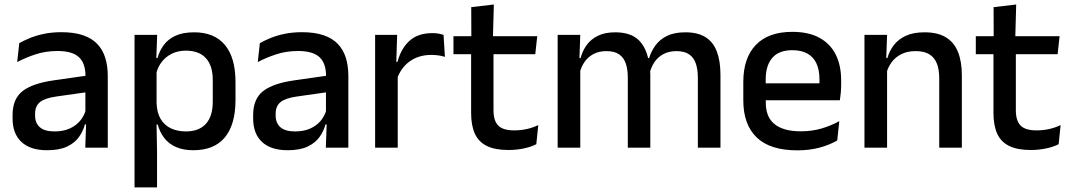

<svg xmlns="http://www.w3.org/2000/svg" viewBox="-20 -640 4638 832"><path d="M447 0H349.5L353.5 -116L350 -131V-285L350.5 -309.5Q350.5 -366 321.8 -392.5Q293 -419 229.5 -419Q178 -419 134 -404.5Q90 -390 54.5 -371L63.5 -453Q83.5 -464.5 110.5 -475.5Q137.5 -486.5 171.5 -493.5Q205.5 -500.5 246 -500.5Q301.5 -500.5 340 -487.2Q378.5 -474 402 -449Q425.5 -424 436.2 -389Q447 -354 447 -311ZM184 11Q111.5 11 73 -24.8Q34.5 -60.5 34.5 -126.5V-141.5Q34.5 -211.5 77.8 -245.2Q121 -279 214 -292L361 -313L366.5 -242L225.5 -222Q175 -215 153.5 -197.8Q132 -180.5 132 -147V-140Q132 -106.5 152.8 -88.5Q173.5 -70.5 216 -70.5Q255 -70.5 283 -83.5Q311 -96.5 328.5 -118.2Q346 -140 352.5 -166.5L366 -101H348Q340 -71 321.5 -45.5Q303 -20 269.8 -4.5Q236.5 11 184 11Z M817.5 11Q774 11 742.8 -2.8Q711.5 -16.5 692 -41.8Q672.5 -67 663.5 -100.5H631L658.5 -193Q660 -152 676 -124.8Q692 -97.5 720.2 -84Q748.5 -70.5 785.5 -70.5Q842 -70.5 872 -103.2Q902 -136 902 -199.5V-293Q902 -355.5 872.2 -388Q842.5 -420.5 785.5 -420.5Q751.5 -420.5 725 -407.5Q698.5 -394.5 681.2 -372.2Q664 -350 657 -321.5L634 -388.5H662.5Q671 -419.5 689.5 -444.8Q708 -470 740.2 -485Q772.5 -500 821.5 -500Q909 -500 954.8 -445Q1000.5 -390 1000.5 -284.5V-207Q1000.5 -100.5 954.5 -44.8Q908.5 11 817.5 11ZM660.5 172H563V-489H661L657 -374.5L658.5 -345.5V-140.5L658 -121.5L660.5 17Z M1489.5 0H1392L1396 -116L1392.5 -131V-285L1393 -309.5Q1393 -366 1364.2 -392.5Q1335.5 -419 1272 -419Q1220.5 -419 1176.5 -404.5Q1132.5 -390 1097 -371L1106 -453Q1126 -464.5 1153 -475.5Q1180 -486.5 1214 -493.5Q1248 -500.5 1288.5 -500.5Q1344 -500.5 1382.5 -487.2Q1421 -474 1444.5 -449Q1468 -424 1478.8 -389Q1489.5 -354 1489.5 -311ZM1226.5 11Q1154 11 1115.5 -24.8Q1077 -60.5 1077 -126.5V-141.5Q1077 -211.5 1120.2 -245.2Q1163.5 -279 1256.5 -292L1403.5 -313L1409 -242L1268 -222Q1217.5 -215 1196 -197.8Q1174.5 -180.5 1174.5 -147V-140Q1174.5 -106.5 1195.2 -88.5Q1216 -70.5 1258.5 -70.5Q1297.5 -70.5 1325.5 -83.5Q1353.5 -96.5 1371 -118.2Q1388.5 -140 1395 -166.5L1408.5 -101H1390.5Q1382.5 -71 1364 -45.5Q1345.5 -20 1312.2 -4.5Q1279 11 1226.5 11Z M1699.5 -295.5 1678.5 -372H1702.5Q1718 -430 1754.5 -463.2Q1791 -496.5 1854 -496.5Q1869 -496.5 1880.8 -494.2Q1892.5 -492 1902 -489L1908 -393.5Q1896 -397.5 1881 -399.8Q1866 -402 1848.5 -402Q1795 -402 1756 -374.5Q1717 -347 1699.5 -295.5ZM1703.5 0H1605.5V-489H1701L1696.5 -346.5L1703.5 -339.5Z M2183 10Q2124.5 10 2089 -7.8Q2053.5 -25.5 2037.5 -61.2Q2021.5 -97 2021.5 -150.5V-449.5H2118.5V-162Q2118.5 -117 2139 -96Q2159.5 -75 2208 -75Q2237 -75 2263.5 -81Q2290 -87 2312.5 -98L2304 -15Q2280 -3 2248.5 3.5Q2217 10 2183 10ZM2299.5 -405H1945V-483H2308ZM2116 -474.5H2022.5L2022 -609L2120 -620.5Z M3102 0H3004V-304.5Q3004 -339 2995.2 -364.8Q2986.5 -390.5 2966.2 -404.5Q2946 -418.5 2911.5 -418.5Q2878.5 -418.5 2854.5 -405.5Q2830.5 -392.5 2815.8 -370.5Q2801 -348.5 2794.5 -320.5L2781.5 -388.5H2793Q2802 -418 2820.5 -443.5Q2839 -469 2870.5 -484.5Q2902 -500 2950 -500Q3004 -500 3037.5 -478.8Q3071 -457.5 3086.5 -416.2Q3102 -375 3102 -315.5ZM2494.5 0H2396.5V-489H2494.5L2490.5 -374.5L2494.5 -368.5ZM2798 0H2700.5V-304.5Q2700.5 -339 2691.8 -364.8Q2683 -390.5 2662.8 -404.5Q2642.5 -418.5 2608 -418.5Q2575 -418.5 2551 -405.5Q2527 -392.5 2512.2 -370.5Q2497.5 -348.5 2491 -320.5L2475 -388.5H2496Q2504 -419.5 2522.2 -444.8Q2540.5 -470 2571 -485Q2601.5 -500 2646 -500Q2714 -500 2749 -465Q2784 -430 2793 -363Q2795.5 -353.5 2796.8 -341.5Q2798 -329.5 2798 -318Z M3434.5 11.5Q3317.5 11.5 3259.2 -44.2Q3201 -100 3201 -205V-285Q3201 -388.5 3255.2 -445.2Q3309.5 -502 3413.5 -502Q3484 -502 3531 -476.2Q3578 -450.5 3601.5 -403.5Q3625 -356.5 3625 -292V-273.5Q3625 -256.5 3623.5 -239Q3622 -221.5 3619.5 -205.5H3529.5Q3530.5 -231.5 3530.8 -254.5Q3531 -277.5 3531 -296.5Q3531 -337 3518 -365Q3505 -393 3479 -407.8Q3453 -422.5 3413.5 -422.5Q3355 -422.5 3326.5 -389.2Q3298 -356 3298 -294.5V-248.5L3298.5 -237V-193.5Q3298.5 -166 3306.8 -143.5Q3315 -121 3333.2 -104.8Q3351.5 -88.5 3380.5 -79.8Q3409.5 -71 3451 -71Q3498 -71 3539.2 -83Q3580.5 -95 3617 -115L3608 -31.5Q3575 -12 3531.2 -0.2Q3487.5 11.5 3434.5 11.5ZM3599.5 -205.5H3253V-279H3599.5Z M4148 0H4050V-302Q4050 -337.5 4040.2 -363.5Q4030.5 -389.5 4008.2 -404Q3986 -418.5 3947.5 -418.5Q3912 -418.5 3886 -405.5Q3860 -392.5 3843.8 -370.5Q3827.5 -348.5 3820.5 -320.5L3804.5 -388.5H3825.5Q3834 -419.5 3853.5 -444.8Q3873 -470 3905.5 -485Q3938 -500 3986 -500Q4043.5 -500 4079 -478.2Q4114.5 -456.5 4131.2 -415Q4148 -373.5 4148 -313ZM3824 0H3726V-489H3824L3820 -374.5L3824 -368.5Z M4446.5 10Q4388 10 4352.5 -7.8Q4317 -25.5 4301 -61.2Q4285 -97 4285 -150.5V-449.5H4382V-162Q4382 -117 4402.5 -96Q4423 -75 4471.5 -75Q4500.5 -75 4527 -81Q4553.5 -87 4576 -98L4567.5 -15Q4543.5 -3 4512 3.5Q4480.5 10 4446.5 10ZM4563 -405H4208.5V-483H4571.5ZM4379.5 -474.5H4286L4285.5 -609L4383.5 -620.5Z"/></svg>

Font: Anek Kannada Medium
Style: Regular
Weight: 500
Designer: Vaishnavi Murthy, Maithili Shingre (Kannada) & Yesha Goshar (Latin)
Foundry: Ek Type
Version: Version 1.003